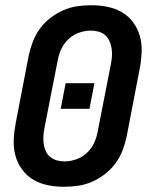

<svg xmlns="http://www.w3.org/2000/svg" viewBox="-20 -702 590 734"><path d="M225 12Q193 12 163 6Q133 0 107.5 -15Q82 -30 64.5 -54Q47 -78 39 -107Q31 -136 32.5 -168Q34 -200 40 -231L90 -491Q96 -518 106 -544Q116 -570 133 -593Q150 -616 173.5 -634Q197 -652 222.5 -663Q248 -674 274.5 -678Q301 -682 328 -682Q360 -682 390.5 -676Q421 -670 446.5 -655Q472 -640 489.5 -616Q507 -592 515 -563Q523 -534 521.5 -502Q520 -470 514 -439L464 -179Q458 -152 448 -126Q438 -100 421 -77Q404 -54 380.5 -36Q357 -18 331.5 -7Q306 4 279 8Q252 12 225 12ZM227 -85Q248 -85 270.5 -92.5Q293 -100 311 -116.5Q329 -133 339 -154Q349 -175 353 -197L404 -457Q407 -472 408 -487.5Q409 -503 406.5 -518Q404 -533 398 -546Q392 -559 381.5 -568Q371 -577 357 -581Q343 -585 327 -585Q306 -585 283.5 -577.5Q261 -570 243 -553.5Q225 -537 215 -516Q205 -495 201 -473L150 -213Q147 -198 146 -182.5Q145 -167 147 -152Q149 -137 155 -124Q161 -111 172 -102Q183 -93 197 -89Q211 -85 227 -85ZM212 -286 231 -384H341L322 -286Z"/></svg>

Font: Lode
Style: Bold Italic
Weight: 700
Italic angle: -11°
Monospace: yes
Designer: Belleve Invis
Foundry: Belleve Invis
Version: Version 29.2.0; ttfautohint (v1.8.3)